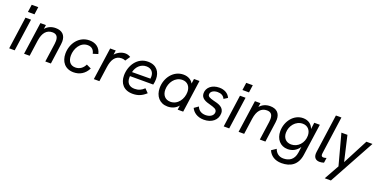

<svg xmlns="http://www.w3.org/2000/svg" viewBox="-18 -1618 5435 2752"><g transform="rotate(20 2699.0 -242.5)"><path d="M36 0H120L190 -493H105ZM110 -582H210L226 -697H126Z M263 0H348L382 -243C400 -369 456 -428 541 -428C600 -428 630 -397 630 -329C630 -315 629 -300 627 -284L587 0H672L715 -310C717 -325 718 -339 718 -352C718 -449 662 -501 565 -501C503 -501 447.5 -478.5 408 -431.5L417 -493H333Z M1018 8C1109 8 1187 -35 1234 -128L1162 -162C1135 -105 1087 -66 1019 -66C936 -66 902 -129 902 -205C902 -308 965 -428 1080 -428C1142 -428 1177 -392 1188 -336L1265 -360C1244 -453 1176 -501 1081 -501C920 -501 819 -357 819 -206C819 -86 886 8 1018 8Z M1327 0H1412L1444 -228C1459 -332 1499 -417 1603 -417C1621 -417 1644 -412 1659 -404L1708 -477C1680 -494 1654 -501 1625 -501C1575.5 -501 1513 -474.5 1472.5 -426.5L1482 -493H1397Z M1919 8C1998 8 2059 -16 2122 -74L2067 -130C2024 -88 1981 -69 1921 -69C1842 -69 1798 -114 1798 -193C1798 -201 1798 -209 1799 -218H2154C2161 -242 2165 -280 2165 -305C2165 -410 2108 -501 1973 -501C1809 -501 1715 -348 1715 -199C1715 -82 1780 8 1919 8ZM1807 -282C1824 -361 1885 -430 1974 -430C2055 -430 2089 -375 2089 -319C2089 -304 2088.5 -295 2087.5 -284Z M2452 8C2520 8 2575.5 -17.5 2615 -65.5L2606 0H2690L2759.5 -493H2675.5L2665 -419.5C2639 -468.5 2586.5 -501 2514 -501C2362 -501 2257 -360 2257 -205C2257 -81 2331 8 2452 8ZM2341 -209C2341 -316 2413 -424 2526 -424C2603 -424 2651 -368 2651 -285C2651 -179 2581 -70 2468 -70C2389 -70 2341 -125 2341 -209Z M3006 8C3125 8 3211 -61 3211 -164C3211 -258 3121 -280 3044 -298C2984 -314 2953 -327 2953 -360C2953 -405 3001 -433 3059 -433C3109 -433 3150 -415 3170 -369L3227 -405C3200 -467 3138 -501 3062 -501C2952 -501 2874 -438 2874 -349C2874 -269 2949 -244 3019 -226C3077 -209 3127 -197 3127 -150C3127 -97 3072 -63 3007 -63C2940 -63 2895 -96 2877 -147L2813 -102C2839 -45 2902 8 3006 8Z M3308 0H3392L3462 -493H3377ZM3382 -582H3482L3498 -697H3398Z M3535 0H3620L3654 -243C3672 -369 3728 -428 3813 -428C3872 -428 3902 -397 3902 -329C3902 -315 3901 -300 3899 -284L3859 0H3944L3987 -310C3989 -325 3990 -339 3990 -352C3990 -449 3934 -501 3837 -501C3775 -501 3719.5 -478.5 3680 -431.5L3689 -493H3605Z M4265 212C4400 212 4504 150 4527 -10L4595 -493H4510L4497 -392.5C4475.5 -458 4421 -501 4339 -501C4198 -501 4093 -365 4093 -214C4093 -96 4164 -7 4279 -7C4349.5 -7 4412 -39 4455 -104.5L4443 -15C4426 105 4347 140 4266 140C4196 140 4152 98 4132 42L4062 89C4093 162 4160 212 4265 212ZM4177 -220C4177 -325 4254 -424 4361 -424C4439 -424 4487 -367 4487 -287C4487 -175 4406 -87 4304 -87C4225 -87 4177 -141 4177 -220Z M4772 8C4790 8 4814 5 4837 -3L4848 -79C4831 -73 4816 -70 4802 -70C4781 -70 4769 -80 4769 -105C4769 -110 4769 -116 4770 -122L4850 -697H4766L4684 -111C4683 -101 4682 -92 4682 -84C4682 -22 4717 8 4772 8Z M4923 203H5017L5398 -493H5305L5105 -109L5016 -493H4924L5050 -24Z"/></g></svg>

Font: HK Grotesk
Style: Italic
Weight: 400
Italic angle: -16°
Designer: Alfredo Marco Pradil
Foundry: Hanken Design Co.
Version: Version 3.001;FEAKit 1.0